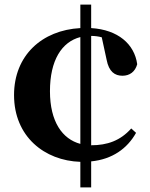

<svg xmlns="http://www.w3.org/2000/svg" viewBox="-20 -762 650 834"><path d="M376 52V-61C468 -70 533 -117 571 -185L550 -204C503 -151 446 -131 376 -131V-606C392 -606 407 -604 422 -600L443 -503C453 -450 479 -433 512 -433C543 -433 567 -450 576 -483C564 -571 492 -633 376 -640V-742H329V-640C162 -631 41 -521 41 -349C41 -169 173 -64 329 -59V52ZM329 -137C251 -158 197 -233 197 -366C197 -500 248 -580 329 -601Z"/></svg>

Font: Source Han Serif KR Heavy
Style: Regular
Weight: 900
Designer: Ryoko NISHIZUKA 西塚涼子 (kana & ideographs); Frank Grießhammer (Latin, Greek & Cyrillic); Wenlong ZHANG 张文龙 (bopomofo); San
Foundry: Adobe
Version: Version 2.001;hotconv 1.1.0;makeotfexe 2.6.0